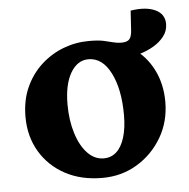

<svg xmlns="http://www.w3.org/2000/svg" viewBox="-44 -568 609 620"><g transform="rotate(-5 260.5 -258.5)"><path d="M511.7 -469.7Q511.7 -447.3 498 -429.7Q484.4 -412.1 463.4 -399.9Q442.4 -387.7 420.4 -381.3Q398.4 -375 381.8 -375L399.4 -397.5Q440.4 -370.1 463.9 -323.7Q487.3 -277.3 487.3 -219.7Q487.3 -155.3 457 -104Q426.8 -52.7 376.5 -22.5Q326.2 7.8 263.7 7.8Q195.3 7.8 143.6 -20Q91.8 -47.9 62.5 -97.2Q33.2 -146.5 33.2 -210Q33.2 -263.7 52.2 -305.7Q71.3 -347.7 103.5 -377Q135.7 -406.2 175.8 -421.4Q215.8 -436.5 258.8 -436.5Q289.1 -436.5 306.6 -432.6Q324.2 -428.7 336.9 -425.3Q349.6 -421.9 362.3 -421.9Q381.8 -421.9 389.2 -430.7Q396.5 -439.5 397.5 -460.9L401.4 -522.5Q451.2 -530.3 481.4 -516.1Q511.7 -502 511.7 -469.7ZM273.4 -54.7Q297.9 -54.7 314.9 -70.3Q332 -85.9 341.3 -116.2Q350.6 -146.5 350.6 -188.5Q350.6 -272.5 323.7 -325.2Q296.9 -377.9 252 -377.9Q215.8 -377.9 193.8 -340.3Q171.9 -302.7 171.9 -238.3Q171.9 -186.5 185.1 -144.5Q198.2 -102.5 221.2 -78.6Q244.1 -54.7 273.4 -54.7Z"/></g></svg>

Font: Crimson Pro ExtraLight
Style: Bold
Weight: 700
Version: Version 1.002